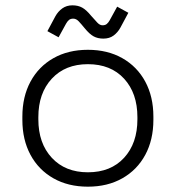

<svg xmlns="http://www.w3.org/2000/svg" viewBox="-20 -687 660 721"><path d="M310 14Q236 14 180.5 -17.5Q125 -49 94.5 -105.5Q64 -162 64 -237V-249Q64 -324 94.5 -380.5Q125 -437 180.5 -468.5Q236 -500 310 -500Q384 -500 439.5 -468.5Q495 -437 525.5 -380.5Q556 -324 556 -249V-237Q556 -162 525.5 -105.5Q495 -49 439.5 -17.5Q384 14 310 14ZM310 -40Q396 -40 446 -94.5Q496 -149 496 -239V-247Q496 -337 446 -391.5Q396 -446 310 -446Q225 -446 174.5 -391.5Q124 -337 124 -247V-239Q124 -149 174.5 -94.5Q225 -40 310 -40ZM200 -547 158 -570 188 -626Q198 -644 214 -655.5Q230 -667 252 -667Q273 -667 288.5 -658.5Q304 -650 322 -628Q336 -612 345.5 -602Q355 -592 365 -592Q375 -592 381 -597Q387 -602 392 -611L420 -662L462 -639L432 -583Q422 -565 406.5 -553.5Q391 -542 368 -542Q347 -542 331.5 -550.5Q316 -559 298 -581Q285 -597 275.5 -607Q266 -617 255 -617Q245 -617 239 -612Q233 -607 228 -598Z"/></svg>

Font: Space Grotesk Light Light
Style: Regular
Weight: 300
Version: Version 2.000